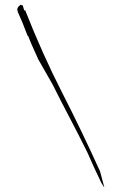

<svg xmlns="http://www.w3.org/2000/svg" viewBox="-20 -792 543 806"><path d="M85.9 -748.5H81.5L75.7 -769L65.4 -772V-772.5Q62.5 -767.6 58.6 -765.1Q54.7 -762.2 52.2 -752.9L55.2 -740.7Q73.7 -701.2 95.7 -642.1H97.7Q108.4 -614.3 119.6 -589.8Q130.9 -565.4 140.6 -543L200.2 -438.5Q236.3 -366.2 273.9 -294.9Q311.5 -223.6 346.7 -152.3L375.5 -87.9Q389.6 -56.6 405.3 -24.4L416.5 -6.8L417 -6.3L417.5 -7.3L399.9 -72.8Q323.2 -242.2 241 -402.8Q158.7 -563.5 85.9 -748.5Z"/></svg>

Font: Bakudai
Style: Light
Weight: 300
Version: Version 1.48